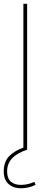

<svg xmlns="http://www.w3.org/2000/svg" viewBox="-40 -800 250 1026"><path d="M144 171.9 149.9 188Q112.8 206.1 70.8 206.1Q32.2 206.1 6.1 183.6Q-20 161.1 -20 115.2Q-20 88.4 -11.7 67.1Q-3.4 45.9 12.5 31.2Q28.3 16.6 45.4 6.8Q62.5 -2.9 85 -11.2V-779.8H105V0Q-2 34.7 -2 115.2Q-2 153.8 18.3 170.9Q38.6 188 70.8 188Q108.4 188 144 171.9Z"/></svg>

Font: Cooper Hewitt
Style: Thin
Weight: 701
Designer: Village Type and Design LLC
Foundry: Cooper Hewitt Smithsonian Design Museum
Version: 1.000